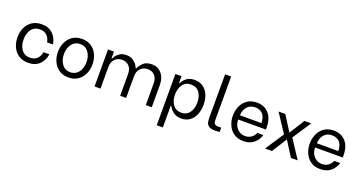

<svg xmlns="http://www.w3.org/2000/svg" viewBox="-45 -1559 4837 2570"><g transform="rotate(20 2373.0 -273.5)"><path d="M51 -267Q51 -338 78 -400.5Q105 -463 161.5 -502Q218 -541 300 -541Q402 -541 460.5 -482Q519 -423 531 -337H447Q438 -395 401 -431.5Q364 -468 301 -468Q221 -468 179.5 -410.5Q138 -353 138 -267Q138 -181 179.5 -123.5Q221 -66 301 -66Q364 -66 401 -102Q438 -138 447 -197H531Q519 -111 460.5 -52Q402 7 300 7Q218 7 161.5 -32Q105 -71 78 -133.5Q51 -196 51 -267Z M627 -267Q627 -339 655 -401.5Q683 -464 738.5 -502.5Q794 -541 874 -541Q954 -541 1009.5 -502.5Q1065 -464 1092.5 -401Q1120 -338 1120 -267Q1120 -196 1092 -133Q1064 -70 1008.5 -31.5Q953 7 874 7Q794 7 738.5 -31.5Q683 -70 655 -132.5Q627 -195 627 -267ZM1034 -268Q1034 -354 991 -411Q948 -468 874 -468Q824 -468 787.5 -441Q751 -414 732 -368.5Q713 -323 713 -268Q713 -182 756 -124.5Q799 -67 874 -67Q923 -67 959.5 -94Q996 -121 1015 -166.5Q1034 -212 1034 -268Z M1246 -527H1331V-430H1339Q1341 -440 1359 -466.5Q1377 -493 1414 -517Q1451 -541 1506 -541Q1564 -541 1602.5 -514Q1641 -487 1660 -456Q1679 -425 1679 -417H1687Q1701 -452 1742.5 -496.5Q1784 -541 1870 -541Q1934 -541 1977 -508.5Q2020 -476 2040.5 -425Q2061 -374 2061 -316V0H1976V-308Q1976 -384 1936.5 -423Q1897 -462 1839 -462Q1779 -462 1737.5 -421.5Q1696 -381 1696 -308V0H1611V-308Q1611 -384 1571.5 -423Q1532 -462 1474 -462Q1414 -462 1372.5 -421.5Q1331 -381 1331 -308V0H1246Z M2300 -108H2293V203H2206V-527H2293V-429H2300Q2322 -475 2365 -508Q2408 -541 2478 -541Q2549 -541 2599.5 -505.5Q2650 -470 2676 -407.5Q2702 -345 2702 -267Q2702 -189 2676 -127Q2650 -65 2600 -29Q2550 7 2481 7Q2412 7 2368 -27Q2324 -61 2300 -108ZM2613 -267Q2613 -352 2573 -409Q2533 -466 2454 -466Q2376 -466 2335.5 -409Q2295 -352 2295 -267Q2295 -182 2336 -124.5Q2377 -67 2454 -67Q2532 -67 2572.5 -124Q2613 -181 2613 -267Z M2832 -144 2833 -750H2919V-157Q2919 -119 2922.5 -100.5Q2926 -82 2941.5 -71Q2957 -60 2991 -60Q3012 -60 3028 -63V-1Q3001 4 2964 4Q2905 4 2876 -15Q2847 -34 2839.5 -64.5Q2832 -95 2832 -144Z M3119 -267Q3119 -338 3146 -400.5Q3173 -463 3229 -502Q3285 -541 3366 -541Q3472 -541 3535.5 -470Q3599 -399 3599 -266V-242H3205V-235Q3205 -191 3225 -152Q3245 -113 3281 -89Q3317 -65 3364 -65Q3415 -65 3452 -91Q3489 -117 3507 -161H3592Q3571 -89 3513.5 -41Q3456 7 3365 7Q3284 7 3228.5 -32Q3173 -71 3146 -134Q3119 -197 3119 -267ZM3514 -303Q3510 -393 3470 -433Q3430 -473 3365 -473Q3294 -473 3252 -426Q3210 -379 3207 -303Z M3849 -264 3675 -527H3772L3907 -313H3910L4044 -527H4141L3967 -264L4140 0H4043L3910 -212H3907L3773 0H3675Z M4214 -267Q4214 -338 4241 -400.5Q4268 -463 4324 -502Q4380 -541 4461 -541Q4567 -541 4630.5 -470Q4694 -399 4694 -266V-242H4300V-235Q4300 -191 4320 -152Q4340 -113 4376 -89Q4412 -65 4459 -65Q4510 -65 4547 -91Q4584 -117 4602 -161H4687Q4666 -89 4608.5 -41Q4551 7 4460 7Q4379 7 4323.5 -32Q4268 -71 4241 -134Q4214 -197 4214 -267ZM4609 -303Q4605 -393 4565 -433Q4525 -473 4460 -473Q4389 -473 4347 -426Q4305 -379 4302 -303Z"/></g></svg>

Font: Be Vietnam
Style: Regular
Weight: 400
Designer: Gabriel Lam
Foundry: TypeRant
Version: Version 4.000